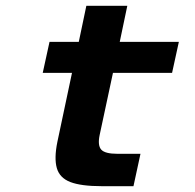

<svg xmlns="http://www.w3.org/2000/svg" viewBox="-20 -640 672 660"><path d="M329.8 0Q259 0 221.9 -14.2Q184.9 -28.5 175.3 -62.3Q165.7 -96.2 177.3 -152.6L227.5 -389.5H126.9L150.2 -496H250.8L276.8 -620H417.6L391.6 -496H594.8L571.5 -389.5H368.3L322.5 -175.7Q315.1 -139.8 328.2 -125.5Q341.2 -111.3 383.6 -111.3H462.9L438.8 0Z"/></svg>

Font: Atkinson Hyperlegible Mono ExtraLight
Style: Italic
Weight: 200
Italic angle: -12°
Monospace: yes
Designer: Elliott Scott, Megan Eiswerth, Linus Boman, Theodore Petrosky, Letters from Sweden
Foundry: Applied Design Works, Letters from Sweden
Version: Version 2.001